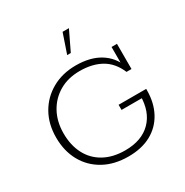

<svg xmlns="http://www.w3.org/2000/svg" viewBox="-183 -946 1061 1103"><g transform="rotate(-30 347.0 -394.0)"><path d="M355 11Q261 11 192 -27.5Q123 -66 85.5 -134Q48 -202 48 -291Q48 -380 86.5 -448Q125 -516 194 -555Q263 -594 352 -594Q448 -594 511 -555Q574 -516 600 -445L584 -449V-583H620V-416H587Q556 -489 497.5 -522Q439 -555 356 -555Q278 -555 220 -521Q162 -487 129.5 -427.5Q97 -368 97 -290Q97 -212 127.5 -153Q158 -94 216.5 -61.5Q275 -29 356 -29Q466 -29 527 -90.5Q588 -152 588 -261L606 -241H453V-275H636V-267Q636 -183 602 -120Q568 -57 505.5 -23Q443 11 355 11ZM340 -670 384 -799H426L364 -670Z"/></g></svg>

Font: Rokkitt SemiBold ExtraLight
Style: Regular
Weight: 250
Version: Version 3.103